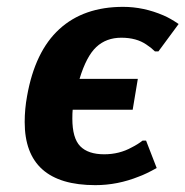

<svg xmlns="http://www.w3.org/2000/svg" viewBox="-20 -530 541 560"><path d="M52 -174Q52 -212 59 -250Q82 -380 153 -445Q224 -510 339 -510Q399 -510 457 -485Q476 -477 501 -460L442 -380H432Q422 -390 407 -400Q378 -420 334 -420Q290 -420 261 -393Q232 -366 212 -300H382L367 -210H192Q191 -201 191 -184Q191 -127 214 -103.5Q237 -80 284 -80Q328 -80 364 -100Q382 -109 396 -120H406L437 -40Q407 -23 385 -15Q323 10 258 10Q52 10 52 -174Z"/></svg>

Font: Scada
Style: Bold Italic
Weight: 700
Italic angle: -10°
Version: Version 4.000